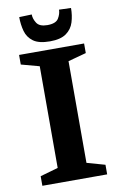

<svg xmlns="http://www.w3.org/2000/svg" viewBox="-89 -838 552 887"><g transform="rotate(-10 187.5 -394.0)"><path d="M36 0V-45L120 -69V-546L35 -569V-614H340V-569L255 -546V-69L340 -45V0ZM187 -651Q135 -651 109 -670Q83 -689 74.5 -720Q66 -751 66 -786L125 -788Q125 -768 138 -747.5Q151 -727 188 -727Q228 -727 240.5 -747.5Q253 -768 253 -788L309 -786Q309 -751 299.5 -720Q290 -689 263.5 -670Q237 -651 187 -651Z"/></g></svg>

Font: Manuale
Style: Regular
Weight: 400
Designer: Eduardo Tunni / Pablo Cosgaya
Foundry: Eduardo Tunni / Pablo Cosgaya
Version: Version 1.002